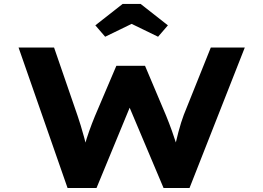

<svg xmlns="http://www.w3.org/2000/svg" viewBox="-20 -937 1313 957"><path d="M316.7 0 72.5 -700H249.5L367 -359Q373.9 -338.8 382.5 -310.9Q391 -283 399.3 -252.6Q407.6 -222.3 414.3 -194.7Q421 -167.2 423.6 -147.8L387.1 -148.2Q391.9 -174.7 401.2 -209.4Q410.6 -244.2 424.3 -282.9Q438 -321.6 453.3 -358.5L559.9 -608.9H702.9L807.9 -360.5Q823.1 -323.3 836.9 -284.8Q850.7 -246.4 861.5 -212.2Q872.3 -178.1 874.8 -152.1L841.1 -149.1Q843.3 -164.9 847.6 -186Q852 -207.1 857.4 -231Q862.8 -255 869.3 -278.9Q875.7 -302.9 882.6 -325.2Q889.5 -347.5 896 -364.3L1030.7 -700H1200.1L924.7 0H795.2L611.1 -436L640.4 -434.3L461.1 0ZM504.2 -753.9 455.2 -810.7 591.2 -917.4H680.9L816.9 -810.7L767.9 -753.9L621.3 -825.2H650.9Z"/></svg>

Font: Lexend Zetta
Style: Regular
Weight: 400
Designer: Bonnie Shaver-Troup, Thomas Jockin
Foundry: Lexend
Version: Version 1.007